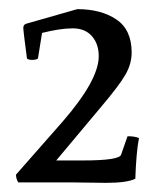

<svg xmlns="http://www.w3.org/2000/svg" viewBox="-20 -703 351 420"><path d="M212 -303 137 -304H20Q15 -312 15 -321L117 -437Q196 -528 196 -580Q196 -607 181 -624Q166 -641 139 -641Q112 -641 72 -631L63 -575Q59 -572 50.5 -572Q42 -572 39 -575Q31 -635 31 -642Q31 -649 37 -651L149 -683Q201 -683 234.5 -660.5Q268 -638 268 -588Q268 -563 254 -539Q240 -515 201 -469L103 -352H161Q242 -352 245 -365L259 -405Q275 -405 284 -401Q278 -370 276 -312Q258 -303 212 -303Z"/></svg>

Font: Rosarivo
Style: Regular
Weight: 400
Designer: Pablo Ugerman
Foundry: Pablo Ugerman
Version: Version 1.003